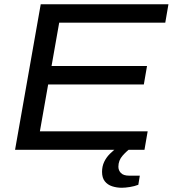

<svg xmlns="http://www.w3.org/2000/svg" viewBox="-20 -706 814 905"><path d="M51 0 172 -686H774L759 -599H259L223 -395H673L658 -308H207L168 -87H676L661 0ZM554 179Q530 179 508.5 172Q487 165 474 148.5Q461 132 461 104Q461 78 471 57Q481 36 498 19Q515 2 535 -12H597V-8Q578 5 558 27.5Q538 50 538 80Q538 97 550 109.5Q562 122 589 122H639L632 165Q614 172 592 175.5Q570 179 554 179Z"/></svg>

Font: Archivo SemiExpanded
Style: Italic
Weight: 400
Width: 6
Italic angle: -10°
Designer: Hector Gatti
Foundry: Omnibus-Type
Version: Version 2.001